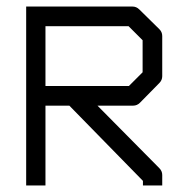

<svg xmlns="http://www.w3.org/2000/svg" viewBox="-20 -617 532 587"><path d="M278 -294 467 -103Q476 -94 476 -82V-50H417V-64L192 -294H119V-50H60V-597H385Q397 -597 406 -588L467 -528Q476 -519 476 -507V-384Q476 -372 467 -363L408 -303Q399 -294 387 -294ZM119 -354H374L416 -396V-494L373 -537H119Z"/></svg>

Font: IBM 3270 Semi-Condensed
Style: Condensed
Weight: 400
Monospace: yes
Version: Version 2.3.1